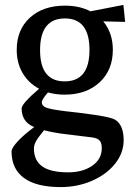

<svg xmlns="http://www.w3.org/2000/svg" viewBox="-20 -526 562 781"><path d="M27 90Q27 76 52.5 48.5Q78 21 119 -9Q68 -30 68 -85Q68 -104 139 -165Q96 -188 72 -229Q48 -270 48 -323Q48 -405 101.5 -454Q155 -503 244 -503Q304 -503 348 -480L482 -506L489 -437L400 -439Q439 -392 439 -323Q439 -241 385 -191Q331 -141 243 -141Q207 -141 175 -150Q150 -121 150 -110Q150 -95 168.5 -88Q187 -81 243 -74Q300 -68 356.5 -60Q413 -52 437 -44Q459 -37 471 -14.5Q483 8 483 44Q483 96 448.5 139.5Q414 183 355 209Q296 235 227 235Q128 235 77.5 198Q27 161 27 90ZM344 -323Q344 -451 244 -451Q143 -451 143 -322Q143 -195 243 -195Q344 -195 344 -323ZM257 175Q317 175 355.5 148Q394 121 394 77Q394 56 385.5 46Q377 36 355 33L225 17Q186 11 159 4Q135 33 126.5 48.5Q118 64 118 78Q118 127 152 151Q186 175 257 175Z"/></svg>

Font: Andada Pro Medium
Style: Regular
Weight: 500
Designer: Carolina Giovagnoli
Foundry: Huerta Tipografica
Version: Version 3.005; ttfautohint (v1.8.4)